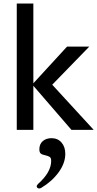

<svg xmlns="http://www.w3.org/2000/svg" viewBox="-20 -736 551 1088"><path d="M276 -256 511 0H385L169 -250V0H75V-716H169V-264L360 -472H486ZM350 136Q350 188 312.5 240Q275 292 213 329Q207 332 202 332Q196 332 192 328.5Q188 325 188 320Q188 314 196 306Q270 240 270 176Q270 159 262 153.5Q254 148 237 144Q220 141 211.5 134.5Q203 128 203 110Q203 81 222 64Q241 47 272 47Q307 47 328.5 71.5Q350 96 350 136Z"/></svg>

Font: Madhuban
Style: Regular
Weight: 400
Designer: jaikishan Patel
Foundry: MagicType
Version: Version 1.000